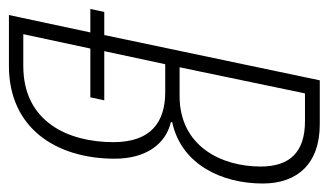

<svg xmlns="http://www.w3.org/2000/svg" viewBox="-188 -578 754 441"><g transform="rotate(90 189.5 -357.0)"><path d="M3 0H120C263 0 333 -109 333 -243C333 -314 300 -360 249 -372V-375C347 -396 390 -490 390 -583C390 -663 344 -714 254 -714H153L49 -219H-4L-11 -187H43ZM189 -392H123L183 -680H247C319 -680 351 -644 351 -578C351 -489 305 -392 189 -392ZM120 -33H47L80 -187H192L199 -219H86L116 -359H180C248 -359 295 -327 295 -240C295 -137 249 -33 120 -33Z"/></g></svg>

Font: Noto Sans ExtraCondensed ExtraLight
Style: Italic
Weight: 200
Width: 2
Italic angle: -12°
Designer: Monotype Design Team
Foundry: Monotype Imaging Inc.
Version: Version 2.013